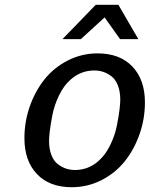

<svg xmlns="http://www.w3.org/2000/svg" viewBox="-20 -763 620 795"><path d="M552.7 -601.1H477.1L413.1 -690.9L314.9 -601.1H238.8L376.5 -743.2H470.2ZM183.1 -179.7Q183.1 -145.5 193.1 -120.4Q203.1 -95.2 220 -82.8Q236.8 -70.3 254.2 -64.7Q271.5 -59.1 290.5 -59.1Q346.2 -59.1 388.7 -97.2Q416.5 -121.6 436.3 -162.1Q456.1 -202.6 464.1 -243.9Q472.2 -285.2 475.1 -310.8Q478 -336.4 478 -350.1Q478 -384.3 468 -409.4Q458 -434.6 441.2 -447.3Q424.3 -460 407 -465.6Q389.6 -471.2 370.6 -471.2Q314.5 -471.2 272 -433.1Q244.1 -408.7 224.4 -367.9Q204.6 -327.1 196.8 -285.9Q189 -244.6 186 -219.2Q183.1 -193.8 183.1 -179.7ZM81.1 -190.9Q81.1 -259.3 103.5 -323Q126 -386.7 165 -435.3Q204.1 -483.9 261.5 -512.9Q318.8 -542 384.3 -542Q476.1 -542 528.1 -487.5Q580.1 -433.1 580.1 -338.9Q580.1 -270.5 557.6 -206.8Q535.2 -143.1 496.1 -94.5Q457 -45.9 399.7 -16.8Q342.3 12.2 276.9 12.2Q185.1 12.2 133.1 -42.2Q81.1 -96.7 81.1 -190.9Z"/></svg>

Font: Aurulent Sans
Style: Italic
Weight: 400
Italic angle: -11°
Version: Version 2007.05.04